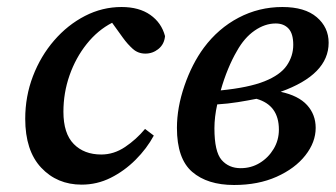

<svg xmlns="http://www.w3.org/2000/svg" viewBox="-20 -513 958 548"><path d="M213 14Q143 14 97.5 -34.5Q52 -83 52 -174Q52 -238 74 -295.5Q96 -353 134.5 -397.5Q173 -442 222.5 -467.5Q272 -493 327 -493Q377 -493 409 -470.5Q441 -448 451 -410Q449 -387 432.5 -373.5Q416 -360 395 -360Q374 -360 359 -373.5Q344 -387 331 -405L300 -448Q259 -427 227.5 -387.5Q196 -348 178.5 -298Q161 -248 161 -194Q161 -132 190.5 -102Q220 -72 269 -72Q305 -72 337 -93.5Q369 -115 394 -145L419 -126Q399 -89 367 -57Q335 -25 296 -5.5Q257 14 213 14Z M656 -367Q643 -345 631 -316Q619 -287 610 -255Q690 -263 735 -281Q780 -299 798.5 -326Q817 -353 817 -385Q817 -417 803.5 -431.5Q790 -446 767 -446Q736 -446 706.5 -425.5Q677 -405 656 -367ZM648 15Q572 15 528.5 -22.5Q485 -60 485 -148Q485 -206 506.5 -268.5Q528 -331 562 -377Q603 -432 661 -462.5Q719 -493 786 -493Q850 -493 884 -464Q918 -435 918 -391Q918 -300 781 -251Q832 -240 856.5 -213Q881 -186 881 -148Q881 -107 851.5 -69.5Q822 -32 769.5 -8.5Q717 15 648 15ZM592 -147Q592 -80 612.5 -56.5Q633 -33 667 -33Q697 -33 721.5 -48Q746 -63 761 -88Q776 -113 776 -143Q776 -213 712 -231Q687 -226 659 -221.5Q631 -217 600 -215Q596 -197 594 -180Q592 -163 592 -147Z"/></svg>

Font: Source Serif Pro SemiBold
Style: Italic
Weight: 600
Italic angle: -12°
Designer: Frank Grießhammer
Foundry: Adobe Systems Incorporated
Version: Version 3.001;hotconv 1.0.111;makeotfexe 2.5.65597